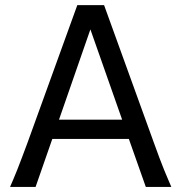

<svg xmlns="http://www.w3.org/2000/svg" viewBox="-20 -733 721 753"><path d="M19.5 0Q25.9 -14.6 32.7 -30.8Q39.6 -46.9 47.6 -67.1Q55.7 -87.4 65.4 -113.3Q75.2 -139.2 87.9 -173.3L283.2 -712.9H388.2L583.5 -173.3Q595.7 -139.2 605.5 -113.3Q615.2 -87.4 623.5 -67.1Q631.8 -46.9 638.7 -30.8Q645.5 -14.6 651.9 0H551.8L485.4 -188H185.1L119.6 0ZM334.5 -617.7 211.4 -263.7H459Z"/></svg>

Font: Andika DR AuSIL
Style: Regular
Weight: 400
Designer: Annie Olsen & Victor Gaultney
Foundry: SIL International
Version: Version 0.003